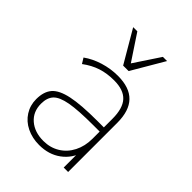

<svg xmlns="http://www.w3.org/2000/svg" viewBox="-226 -897 1017 1017"><g transform="rotate(45 282.0 -389.0)"><path d="M70.3 -153.3Q70.3 -210 97.7 -241.2Q125 -272.5 191.9 -286.6Q258.8 -300.8 381.8 -300.8H442.4V-269.5H382.8Q269.5 -269.5 210.4 -258.8Q151.4 -248 128.4 -223.6Q105.5 -199.2 105.5 -154.3Q105.5 -94.7 146.5 -59.1Q187.5 -23.4 253.9 -23.4Q304.7 -23.4 344.7 -47.9Q384.8 -72.3 407.2 -116.2Q429.7 -160.2 429.7 -215.8V-365.2Q429.7 -443.4 396.5 -479.5Q363.3 -515.6 292 -515.6Q239.3 -515.6 195.8 -501.5Q152.3 -487.3 110.4 -456.1L91.8 -486.3Q130.9 -514.6 183.1 -530.8Q235.4 -546.9 289.1 -546.9Q377 -546.9 419.9 -502.4Q462.9 -458 462.9 -368.2V0H429.7V-129.9H444.3Q426.8 -67.4 376 -29.8Q325.2 7.8 252.9 7.8Q201.2 7.8 159.2 -12.7Q117.2 -33.2 93.8 -70.3Q70.3 -107.4 70.3 -153.3ZM164.1 -786.1H195.3L291 -641.6L386.7 -786.1H418L311.5 -604.5H270.5Z"/></g></svg>

Font: Min Sans VF VF
Style: Regular
Weight: 400
Designer: Jinseong-Kim, NotoSansCJK, Nunito
Foundry: Jinseong-Kim
Version: Version 1.420;Glyphs 3.1.2 (3151)